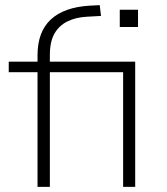

<svg xmlns="http://www.w3.org/2000/svg" viewBox="-20 -727 648 747"><path d="M126 0V-446H14V-487H138L126 -472V-512Q126 -603 177.5 -651Q229 -699 329 -705L368 -707L373 -665L319 -662Q276 -660 243 -644Q210 -628 192 -596.5Q174 -565 174 -513V-476L165 -487H506V0H459V-446H174V0ZM446 -622V-689H517V-622Z"/></svg>

Font: Nunito Sans 10pt SemiExpanded ExtraLight
Style: Regular
Weight: 250
Width: 6
Designer: Vernon Adams
Foundry: Vernon Adams
Version: Version 3.101;gftools[0.9.27]